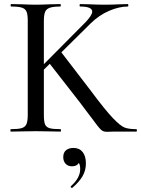

<svg xmlns="http://www.w3.org/2000/svg" viewBox="-20 -645 692 941"><path d="M35 -613Q32 -613 32 -619Q32 -625 35 -625L85 -624Q129 -622 155 -622Q183 -622 227 -624L276 -625Q278 -625 278 -619Q278 -613 276 -613Q241 -613 224 -607Q207 -601 201 -586.5Q195 -572 195 -542V-81Q195 -50 200.5 -36Q206 -22 222.5 -17Q239 -12 276 -12Q279 -12 279 -6Q279 0 276 0Q244 0 226 -1L155 -2L85 -1Q66 0 33 0Q31 0 31 -6Q31 -12 33 -12Q69 -12 86 -17Q103 -22 109.5 -36.5Q116 -51 116 -81V-544Q116 -574 110 -588Q104 -602 87.5 -607.5Q71 -613 35 -613ZM218 -340 278 -392 426 -199Q496 -105 533 -66.5Q570 -28 590.5 -20Q611 -12 648 -12Q651 -12 651 -6Q651 0 648 0H536L505 1Q491 1 483.5 -3Q476 -7 466.5 -18Q457 -29 435 -59Q426 -70 411 -90.5Q396 -111 370 -145ZM432 -588Q432 -613 373 -613Q370 -613 370 -619Q370 -625 373 -625L417 -624Q457 -622 493 -622Q529 -622 567 -624L606 -625Q609 -625 609 -619Q609 -613 606 -613Q564 -613 515 -592Q466 -571 425 -531L168 -277L143 -278L400 -537Q432 -571 432 -588ZM333 276Q329 276 327 272.5Q325 269 328 267Q373 227 373 184Q373 163 366.5 154Q360 145 348 142L369 132Q371 151 361 160.5Q351 170 332 170Q313 170 301.5 157.5Q290 145 290 125Q290 102 304 91Q318 80 340 80Q369 80 385 100Q401 120 401 156Q401 191 384 219.5Q367 248 335 275Z"/></svg>

Font: Cormorant Infant Medium
Style: Regular
Weight: 500
Designer: Christian Thalmann (Catharsis Fonts)
Foundry: Catharsis Fonts
Version: Version 4.000